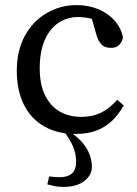

<svg xmlns="http://www.w3.org/2000/svg" viewBox="-20 -513 539 754"><path d="M229 221Q208 221 192 217.5Q176 214 166 211L173 180Q185 181 195.5 182Q206 183 214 183Q246 183 262.5 168Q279 153 279 122Q279 92 267 63Q255 34 229 0H262V10Q289 29 306.5 50.5Q324 72 332.5 95.5Q341 119 341 142Q341 174 311.5 197.5Q282 221 229 221ZM277 13Q205 13 153 -17Q101 -47 73.5 -102.5Q46 -158 46 -235Q46 -315 78 -373Q110 -431 164 -462Q218 -493 280 -493Q328 -493 367 -476.5Q406 -460 431 -431Q456 -402 463 -366Q459 -347 447.5 -336Q436 -325 416 -325Q390 -325 377.5 -339.5Q365 -354 359 -375L334 -463L385 -421Q361 -434 336 -440Q311 -446 286 -446Q243 -446 209 -423Q175 -400 155.5 -355Q136 -310 136 -245Q136 -179 158 -136.5Q180 -94 216.5 -74Q253 -54 298 -54Q326 -54 350 -60.5Q374 -67 396.5 -82Q419 -97 440 -121L466 -99Q447 -65 421.5 -40Q396 -15 361 -1Q326 13 277 13Z"/></svg>

Font: Source Serif 4 18pt
Style: Regular
Weight: 400
Designer: Frank Grießhammer
Foundry: Adobe Systems Incorporated
Version: Version 4.004;hotconv 1.0.116;makeotfexe 2.5.65601